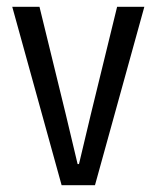

<svg xmlns="http://www.w3.org/2000/svg" viewBox="-20 -544 460 564"><path d="M161 0 16 -524H96L173 -209L208 -62H212L247 -209L324 -524H404L259 0Z"/></svg>

Font: Mona Sans SemiCondensed
Style: Regular
Weight: 400
Width: 4
Designer: Deni Anggara
Foundry: GitHub
Version: Version 2.000